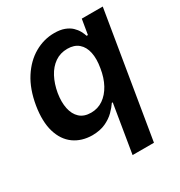

<svg xmlns="http://www.w3.org/2000/svg" viewBox="-177 -676 941 1003"><g transform="rotate(-30 293.0 -174.5)"><path d="M331.5 204.1 379.4 -86.4H374Q360.8 -66.4 338.4 -43.9Q315.9 -21.5 282.7 -6.1Q249.5 9.3 202.6 9.8Q138.2 9.3 92.5 -23.4Q46.9 -56.2 28.1 -119.1Q9.3 -182.1 23.9 -272Q39.1 -363.3 79.3 -425.8Q119.6 -488.3 176 -520.5Q232.4 -552.7 294.9 -552.7Q331.1 -552.7 356 -543.2Q380.9 -533.7 396.5 -518.8Q412.1 -503.9 421.4 -487.1Q430.7 -470.2 435.1 -455.6H442.9L458 -545.9H584.5L460.4 204.1ZM255.4 -95.7Q296.4 -95.7 328.6 -117.9Q360.8 -140.1 382.6 -179.9Q404.3 -219.7 412.6 -272.5Q421.9 -325.7 413.6 -364.7Q405.3 -403.8 380.1 -425.5Q355 -447.3 313.5 -447.3Q270.5 -447.3 238 -424.8Q205.6 -402.3 184.6 -362.8Q163.6 -323.2 154.8 -272.5Q146.5 -221.7 154.8 -181.6Q163.1 -141.6 188 -118.7Q212.9 -95.7 255.4 -95.7Z"/></g></svg>

Font: Inter Tight SemiBold
Style: Italic
Weight: 600
Italic angle: -9.39999°
Designer: Rasmus Andersson
Foundry: rsms
Version: Version 3.004